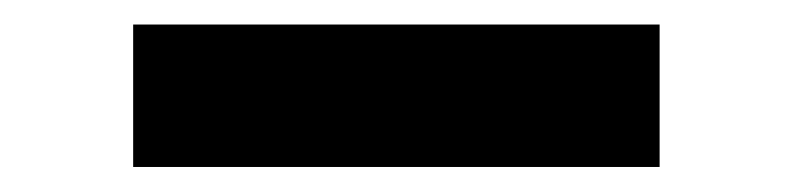

<svg xmlns="http://www.w3.org/2000/svg" viewBox="-20 -349 640 155"><path d="M87.5 -329.2H512.5V-214.2H87.5Z"/></svg>

Font: Trafiko Sans Variable
Style: Regular
Weight: 400
Designer: Gumpita Rahayu / Trafiko
Foundry: Tokotype / Trafiko
Version: Version 0.001;FEAKit 1.0